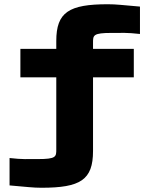

<svg xmlns="http://www.w3.org/2000/svg" viewBox="-20 -730 704 904"><path d="M506 -575C552 -575 578 -577 639 -570V-699C555 -706 529 -710 488 -710C305 -710 245 -673 245 -537V-500H76V-366H245V-27C245 8 245 19 158 19C111 19 86 21 25 14V143C108 150 135 154 175 154C359 154 418 117 418 -19V-366H610V-500H418V-529C418 -564 418 -575 506 -575Z"/></svg>

Font: LT Wave Black
Style: Regular
Weight: 900
Designer: Daniel Lyons
Version: Version 2.5 (Glyphs App)